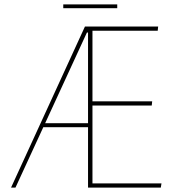

<svg xmlns="http://www.w3.org/2000/svg" viewBox="-20 -848 794 868"><path d="M364 -728H384V-701H373L50 0H30ZM174 -291H391V-273H168ZM378 -728H695L693 -709H398V-390H668L666 -371H398V-19H710L707 0H378ZM266 -811V-828H510V-811Z"/></svg>

Font: Murecho Thin
Style: Regular
Weight: 100
Designer: Neil Summerour
Foundry: Positype
Version: Version 1.010